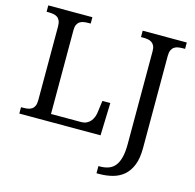

<svg xmlns="http://www.w3.org/2000/svg" viewBox="-131 -849 1243 1224"><g transform="rotate(15 490.0 -237.0)"><path d="M38.1 0V-42H50.8Q67.9 -42 82.8 -44.4Q97.7 -46.9 108.9 -54.4Q120.1 -62 126.5 -76.2Q132.8 -90.3 132.8 -113.8V-600.1Q132.8 -623.5 126.5 -637.7Q120.1 -651.9 108.9 -659.4Q97.7 -667 82.8 -669.4Q67.9 -671.9 50.8 -671.9H38.1V-713.9H329.1V-671.9H315.9Q299.3 -671.9 284.4 -669.7Q269.5 -667.5 258.3 -660.2Q247.1 -652.8 240.5 -639.4Q233.9 -626 233.9 -604V-49.8H431.2Q453.6 -49.8 469.5 -57.9Q485.4 -65.9 495.6 -78.9Q505.9 -91.8 511.5 -107.9Q517.1 -124 519 -140.1L528.8 -214.8H581.1L574.2 0ZM611.8 192.9H621.1Q653.3 192.9 678.5 183.8Q703.6 174.8 720.7 153.6Q737.8 132.3 746.8 96.9Q755.9 61.5 755.9 8.8V-604Q755.9 -626 749.3 -639.4Q742.7 -652.8 731.4 -660.2Q720.2 -667.5 705.3 -669.7Q690.4 -671.9 673.8 -671.9H661.1V-713.9H952.1V-671.9H939Q922.4 -671.9 907.2 -669.4Q892.1 -667 881.1 -659.4Q870.1 -651.9 863.5 -637.7Q856.9 -623.5 856.9 -600.1V7.8Q856.9 75.2 839.4 119.9Q821.8 164.6 791 191.2Q760.3 217.8 718.5 229Q676.8 240.2 628.9 240.2H611.8Z"/></g></svg>

Font: Droid Serif
Style: Regular
Weight: 400
Designer: Monotype Design team
Foundry: Monotype Imaging Inc.
Version: Version 1.03